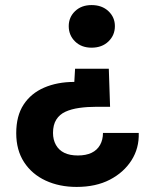

<svg xmlns="http://www.w3.org/2000/svg" viewBox="-20 -553 607 757"><path d="M409 -282 414 -132H361Q324 -132 292.5 -127.5Q261 -123 238 -112.5Q215 -102 202 -81.5Q189 -61 189 -29Q189 -2 200.5 18.5Q212 39 233.5 49.5Q255 60 287 60Q319 60 341 49.5Q363 39 374.5 18.5Q386 -2 386 -29H527Q529 31 498.5 79Q468 127 413 155.5Q358 184 282 184Q214 184 160 159Q106 134 75 86.5Q44 39 44 -28Q44 -96 73 -140.5Q102 -185 154 -207.5Q206 -230 273 -230L276 -282ZM341 -533Q382 -533 407.5 -509Q433 -485 433 -450Q433 -414 407.5 -389.5Q382 -365 341 -365Q301 -365 276 -389.5Q251 -414 251 -450Q251 -485 276 -509Q301 -533 341 -533Z"/></svg>

Font: DM Sans 10pt Black
Style: Regular
Weight: 900
Version: Version 4.004;gftools[0.9.30]